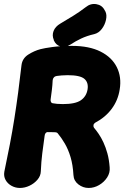

<svg xmlns="http://www.w3.org/2000/svg" viewBox="-39 -915 615 950"><path d="M59.6 15Q37.2 15 17.9 4.3Q-1.4 -6.4 -11.4 -24.6Q-21.4 -42.8 -17.6 -65.2Q-2.6 -136.2 9.8 -200.9Q22.2 -265.6 32.2 -329Q42.2 -392.4 50.8 -457.1Q59.4 -521.8 67.4 -592.8Q71.6 -626.4 101.1 -645.1Q130.6 -663.8 161.4 -671.8Q180 -676.8 220.7 -682.4Q261.4 -688 317.2 -688Q402.6 -688 458.7 -659.7Q514.8 -631.4 539.1 -582.4Q563.4 -533.4 553.2 -472Q545 -418.8 513.9 -376.8Q482.8 -334.8 432.2 -308Q425 -303.4 423.6 -296.3Q422.2 -289.2 426 -283Q437 -270.4 449.3 -252.4Q461.6 -234.4 472.7 -210.6Q483.8 -186.8 492.3 -156.3Q500.8 -125.8 503.6 -87.2Q506.2 -60.2 491.1 -37Q476 -13.8 451.4 0.6Q426.8 15 399.6 15Q371.8 15 348.9 -2.6Q326 -20.2 324.4 -49Q321.6 -99.4 310.2 -137.4Q298.8 -175.4 281.9 -204.4Q265 -233.4 246 -256.2Q245 -257.8 242.4 -258.9Q239.8 -260 235.4 -260.6Q226.2 -260.6 214.2 -261.2Q202.2 -261.8 194.2 -261.4Q183.6 -258 181.8 -243Q175.4 -198 170.2 -156.5Q165 -115 163 -67.6Q162.4 -44.6 146.3 -25.8Q130.2 -7 106.9 4Q83.6 15 59.6 15ZM271.8 -400Q333.8 -400 361 -418.8Q388.2 -437.6 394.2 -472Q399.8 -506.4 378.7 -524.7Q357.6 -543 295.6 -543Q280.8 -543 266.1 -541.8Q251.4 -540.6 242.2 -539.2Q233.4 -538.2 227.8 -532.2Q222.2 -526.2 221.6 -517.6Q220.6 -494 217.7 -470.2Q214.8 -446.4 211.4 -422.4Q210.4 -415.2 213.7 -409.7Q217 -404.2 224.2 -403.8Q230.8 -402.4 243.2 -401.2Q255.6 -400 271.8 -400ZM310.4 -695Q284.8 -678.6 261.4 -684.9Q238 -691.2 227.2 -715.6V-717.6Q217.6 -739.8 226.1 -761.7Q234.6 -783.6 259.4 -798.2Q291.4 -817.2 322.5 -836.3Q353.6 -855.4 385.2 -879.6Q409.2 -899.2 437.7 -894.4Q466.2 -889.6 478.6 -864.8L482.2 -858.8Q490.8 -842 485.5 -817.1Q480.2 -792.2 464.8 -771.9Q449.4 -751.6 427.4 -746.2Q391 -737.8 362.5 -724.3Q334 -710.8 310.4 -695Z"/></svg>

Font: Winky Sans
Style: Italic
Weight: 400
Italic angle: -8.97852°
Designer: Simon Atzbach
Foundry: typofactur
Version: Version 1.205